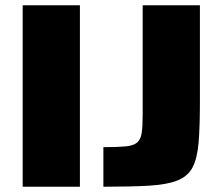

<svg xmlns="http://www.w3.org/2000/svg" viewBox="-20 -708 843 728"><path d="M66 0V-688H283V0ZM372 0V-150Q427 -150 457 -153Q487 -156 500.5 -168Q514 -180 517.5 -205.5Q521 -231 521 -276V-688H738V-320Q738 -227 733 -167.5Q728 -108 710.5 -74Q693 -40 653.5 -24Q614 -8 546 -4Q478 0 372 0Z"/></svg>

Font: Saira SemiExpanded ExtraBold
Style: Regular
Weight: 800
Width: 6
Designer: Hector Gatti with collaboration of the Omnibus-Type team
Foundry: Omnibus-Type
Version: Version 1.101